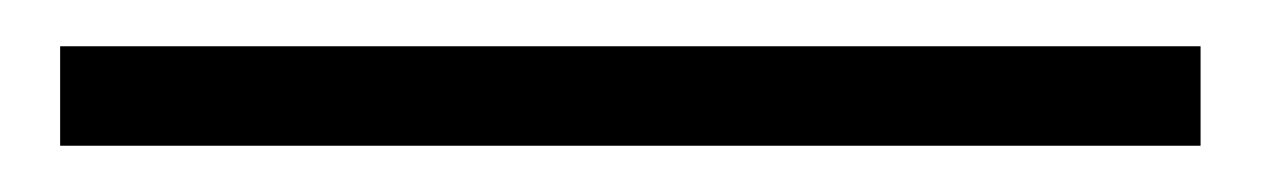

<svg xmlns="http://www.w3.org/2000/svg" viewBox="-20 -20 545 83"><path d="M6 43H499V0H6Z"/></svg>

Font: Poppy and Pepper Light
Style: Regular
Weight: 300
Designer: Thy Ha
Foundry: Thy Ha
Version: Version 0.001;Glyphs 3.2 (3227)